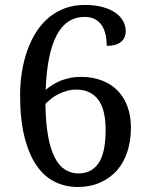

<svg xmlns="http://www.w3.org/2000/svg" viewBox="-20 -744 599 774"><path d="M321.8 -675.8Q247.1 -675.8 208.3 -601.6Q169.4 -527.3 164.1 -381.8Q176.3 -392.1 191.2 -401.6Q206.1 -411.1 223.6 -418.5Q241.2 -425.3 262 -429.7Q282.7 -434.1 307.1 -434.1Q352.5 -434.1 389.9 -419.9Q427.2 -405.8 453.6 -379.4Q479.5 -353 493.7 -314.9Q507.8 -276.9 507.8 -229Q507.8 -176.8 493.4 -132.6Q479 -88.4 451.7 -57.1Q423.8 -25.9 383.8 -8.1Q343.8 9.8 293 9.8Q243.7 9.8 200.9 -11.2Q158.2 -32.2 127.4 -76.7Q96.7 -121.1 78.9 -191.4Q61 -261.7 61 -359.9Q61 -406.7 68.1 -452.4Q75.2 -498 89.4 -538.6Q103.5 -579.1 125 -613.3Q146.5 -647.5 175.8 -672.4Q204.6 -696.8 241.2 -710.4Q277.8 -724.1 321.8 -724.1Q363.8 -724.1 394.8 -715.3Q425.8 -706.5 446.3 -691.9Q466.8 -677.2 476.8 -658.2Q486.8 -639.2 486.8 -619.1Q486.8 -590.3 467.3 -574.7Q447.8 -559.1 410.2 -559.1Q410.2 -583.5 405.5 -604.7Q400.9 -626 390.1 -642.1Q379.4 -657.7 362.8 -666.7Q346.2 -675.8 321.8 -675.8ZM287.1 -382.8Q267.6 -382.8 249.5 -377.7Q231.4 -372.6 215.8 -364.7Q199.7 -356.9 186.5 -346.2Q173.3 -335.4 163.1 -325.2Q164.1 -250.5 173.6 -197Q183.1 -143.6 200.2 -109.9Q217.3 -76.2 241.9 -60.5Q266.6 -44.9 295.9 -44.9Q349.6 -44.9 377.7 -86.9Q405.8 -128.9 405.8 -219.2Q405.8 -304.2 375 -343.5Q344.2 -382.8 287.1 -382.8Z"/></svg>

Font: Sitara
Style: Italic
Weight: 400
Italic angle: -11°
Designer: Neelakash Kshetrimayum
Foundry: Neelakash Kshetrimayum
Version: Version 1.000;PS Version 1.000;PS 1.0;hotconv 1.;hotconv 1.0